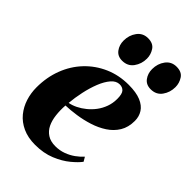

<svg xmlns="http://www.w3.org/2000/svg" viewBox="-225 -835 936 936"><g transform="rotate(45 243.0 -367.0)"><path d="M427 -97.5Q412.5 -77.5 381.5 -51.8Q350.5 -26 305 -7.2Q259.5 11.5 201 11.5Q151.5 11.5 114.8 -5.5Q78 -22.5 54.5 -51.2Q31 -80 19.5 -116.2Q8 -152.5 8 -191.5Q8 -261.5 30.8 -321Q53.5 -380.5 95.5 -424.8Q137.5 -469 194 -493.8Q250.5 -518.5 317 -518.5Q369.5 -518.5 401.5 -505Q433.5 -491.5 448.2 -468.2Q463 -445 463 -415Q463 -371 443.8 -339.5Q424.5 -308 392.2 -287Q360 -266 321.2 -253.8Q282.5 -241.5 243 -235.8Q203.5 -230 170.5 -229Q168 -194 171.8 -162.2Q175.5 -130.5 187.2 -106.2Q199 -82 220.8 -67.8Q242.5 -53.5 275.5 -53.5Q305.5 -53.5 331.2 -63Q357 -72.5 377.8 -87.5Q398.5 -102.5 414 -119.5ZM285 -489Q261 -489 241.8 -466.5Q222.5 -444 208.2 -408Q194 -372 185 -330Q176 -288 172.5 -249Q192.5 -252.5 214 -263Q235.5 -273.5 255.5 -289.8Q275.5 -306 291.5 -327.2Q307.5 -348.5 317 -374.5Q326.5 -400.5 326.5 -430.5Q326.5 -464.5 315.2 -476.8Q304 -489 285 -489ZM211 -578.5Q180 -578.5 163.5 -600.8Q147 -623 147 -653Q147 -690.5 167.5 -718.2Q188 -746 223.5 -746Q259 -746 274.5 -722.5Q290 -699 290 -671.5Q290 -635 269.5 -606.8Q249 -578.5 211 -578.5ZM408 -578.5Q376.5 -578.5 360 -600.8Q343.5 -623 343.5 -653Q343.5 -690.5 364 -718.2Q384.5 -746 420 -746Q456 -746 471.2 -722.5Q486.5 -699 486.5 -671.5Q486.5 -635 466.2 -606.8Q446 -578.5 408 -578.5Z"/></g></svg>

Font: Merriweather 144pt ExtraBold
Style: Italic
Weight: 800
Italic angle: -7.8°
Version: Version 2.101